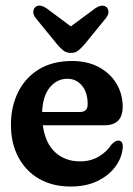

<svg xmlns="http://www.w3.org/2000/svg" viewBox="-20 -672 488 702"><path d="M428.5 -281.5Q428.5 -214 362 -214H136.5Q145.5 -148.5 181.8 -115.2Q218 -82 272.5 -82Q311.5 -82 341 -99.5Q370.5 -117 387 -143Q401.5 -158 412.5 -158Q429.5 -158 429 -134.5Q426.5 -97 402.8 -64Q379 -31 337.2 -10.5Q295.5 10 238.5 10Q171.5 10 122.5 -18.5Q73.5 -47 46.8 -97.8Q20 -148.5 20 -215.5Q20 -282.5 46.2 -335.2Q72.5 -388 122.2 -418.5Q172 -449 243.5 -449Q299.5 -449 341 -426.8Q382.5 -404.5 405.5 -366.8Q428.5 -329 428.5 -281.5ZM226.5 -384Q188 -384 162.2 -352.5Q136.5 -321 134 -262.5H272.5Q300.5 -262.5 300.5 -290.5Q300.5 -334.5 279.5 -359.2Q258.5 -384 226.5 -384ZM290 -511Q277.5 -496.5 266.5 -487.5Q255.5 -478.5 239.5 -478.5Q223 -478.5 211.8 -487.2Q200.5 -496 188 -511L110.5 -606Q101 -618 101.8 -628.8Q102.5 -639.5 108.5 -645.5Q124 -659.5 151 -641L239 -575.5L327.5 -641Q354 -659 370 -645.5Q376 -639.5 376.5 -628.8Q377 -618 367.5 -606Z"/></svg>

Font: Fraunces 144pt SuperSoft SemiBold
Style: Regular
Weight: 600
Version: Version 1.000;[b76b70a41]